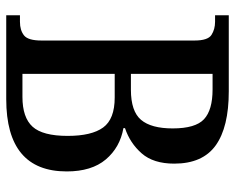

<svg xmlns="http://www.w3.org/2000/svg" viewBox="-89 -665 754 616"><g transform="rotate(90 288.0 -357.0)"><path d="M29 0V-44H50Q77 -44 93.5 -57Q110 -70 110 -113V-604Q110 -647 92 -658.5Q74 -670 50 -670H29V-714H273Q388 -714 446.5 -672Q505 -630 505 -539Q505 -472 472 -434.5Q439 -397 391 -381V-376Q453 -365 491.5 -319.5Q530 -274 530 -194Q530 0 298 0ZM268 -400Q337 -400 364.5 -432.5Q392 -465 392 -534Q392 -607 362.5 -634.5Q333 -662 267 -662H217V-400ZM291 -52Q357 -52 386.5 -84.5Q416 -117 416 -197Q416 -274 389 -311Q362 -348 293 -348H217V-52Z"/></g></svg>

Font: Noto Serif Tamil Condensed Medium
Style: Regular
Weight: 500
Width: 3
Designer: Indian Type Foundry, Tom Grace, and the Monotype Design Team
Foundry: Monotype Imaging Inc.
Version: Version 2.004; ttfautohint (v1.8.4.7-5d5b)